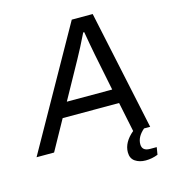

<svg xmlns="http://www.w3.org/2000/svg" viewBox="-155 -788 959 1064"><g transform="rotate(-15 325.0 -256.0)"><path d="M-30.8 0 355 -686H475.1L621.1 0H585.9Q543 36.6 543 79.1Q543 118.2 588.9 118.2H627L620.1 160.2Q585.9 173.8 549.8 173.8Q514.2 173.8 489.5 157Q464.8 140.1 464.8 105Q464.8 47.4 523.9 -2L488.8 -171.9H165L69.8 0ZM210.9 -253.9H471.2L428.2 -466.8Q426.3 -477.1 416.5 -528.8Q406.7 -580.6 403.8 -601.1H397.9Q357.9 -519 328.1 -465.8Z"/></g></svg>

Font: Archivo
Style: Italic
Weight: 400
Italic angle: -10°
Designer: Hector Gatti
Foundry: Omnibus-Type
Version: Version 2.001